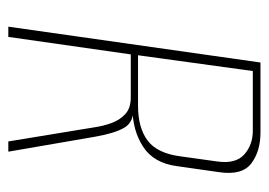

<svg xmlns="http://www.w3.org/2000/svg" viewBox="-110 -520 631 450"><g transform="rotate(90 205.0 -295.5)"><path d="M43 0 127 -591H291Q335 -591 363.5 -569.5Q392 -548 384 -494L370 -396Q363 -341 324.5 -316Q286 -291 234 -291L235 -293Q267 -294 280 -271.5Q293 -249 301 -203L336 0H312L279 -201Q276 -222 269 -241.5Q262 -261 248 -274Q234 -287 209 -287H108L67 0ZM110 -304H228Q280 -304 310 -326.5Q340 -349 347 -404L359 -490Q365 -533 342.5 -553Q320 -573 287 -573H147Z"/></g></svg>

Font: Alumni Sans Thin
Style: Italic
Weight: 100
Italic angle: -8°
Designer: Robert E. Leuschke
Foundry: Robert E. Leuschke
Version: Version 1.016